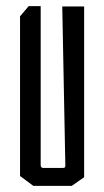

<svg xmlns="http://www.w3.org/2000/svg" viewBox="-20 -603 338 623"><path d="M45 -32V-550L73 -583H112V-67Q112 -58 121 -58H183Q189 -58 190.5 -60Q192 -62 192 -67L182 -582H253V-28L213 0H88Z"/></svg>

Font: Bahianita
Style: Regular
Weight: 400
Designer: Pablo Cosgaya & Dani Raskovsky
Foundry: Pablo Cosgaya & Dani Raskovsky
Version: Version 1.008